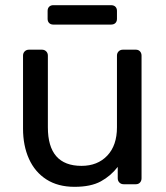

<svg xmlns="http://www.w3.org/2000/svg" viewBox="-20 -712 642 742"><path d="M268 10Q204 10 159.5 -18.5Q115 -47 92 -98Q69 -149 69 -215V-497Q69 -507 75.5 -513.5Q82 -520 92 -520H142Q152 -520 158.5 -513.5Q165 -507 165 -497V-220Q165 -71 295 -71Q357 -71 394.5 -110.5Q432 -150 432 -220V-497Q432 -507 438.5 -513.5Q445 -520 455 -520H505Q515 -520 521 -513.5Q527 -507 527 -497V-23Q527 -13 521 -6.5Q515 0 505 0H458Q448 0 441.5 -6.5Q435 -13 435 -23V-67Q408 -32 369.5 -11Q331 10 268 10ZM186 -617Q176 -617 170 -623Q164 -629 164 -639V-670Q164 -680 170 -686Q176 -692 186 -692H409Q420 -692 426 -686Q432 -680 432 -670V-639Q432 -629 426 -623Q420 -617 409 -617Z"/></svg>

Font: DVN-Rubik
Style: Regular
Weight: 400
Designer: Hubert and Fischer
Foundry: Hubert & Fischer
Version: Version 2.102